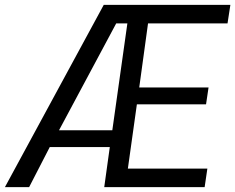

<svg xmlns="http://www.w3.org/2000/svg" viewBox="-49 -770 968 790"><path d="M377.9 -750H898.9L887.2 -673.8H560.1L523.9 -410.2H809.1L798.8 -340.8H514.2L477.1 -76.2H804.2L793 0H379.9L402.8 -165H155.8L70.8 0H-28.8ZM413.1 -233.9 475.1 -673.8H429.2L193.8 -233.9Z"/></svg>

Font: Oakes Grotesk
Style: Italic
Weight: 400
Designer: Samuel Oakes
Foundry: Samuel Oakes
Version: Version 1.0 | wf-rip DC20170320